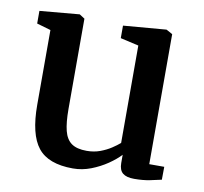

<svg xmlns="http://www.w3.org/2000/svg" viewBox="-69 -640 769 725"><g transform="rotate(10 316.0 -277.0)"><path d="M489.5 9.5Q460 9.5 445.8 -2.2Q431.5 -14 431.5 -41V-72.5Q414 -53.5 385.8 -34.2Q357.5 -15 324 -2Q290.5 11 255 11Q160.5 11 120.8 -39Q81 -89 81 -202.5V-489L27.5 -504.5V-553L179 -566.5H180L200 -553.5V-207Q200 -155.5 208 -124Q216 -92.5 236.5 -78Q257 -63.5 294.5 -63.5Q322.5 -63.5 346 -72.2Q369.5 -81 387.8 -93Q406 -105 418 -115.5V-489L348 -505V-553L511 -566.5H513L536.5 -553.5V-55H594L593.5 -5.5Q576.5 -1.5 550 4Q523.5 9.5 489.5 9.5Z"/></g></svg>

Font: Merriweather 20pt SemiBold
Style: Regular
Weight: 600
Version: Version 2.100